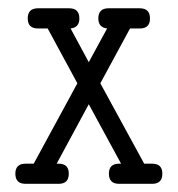

<svg xmlns="http://www.w3.org/2000/svg" viewBox="-20 -451 435 470"><path d="M152.8 -381.3C167.2 -383 174.3 -391.1 174.3 -405.8C174.3 -422.4 166 -430.7 149.4 -430.7H72.8C56.2 -430.7 47.9 -422.4 47.9 -405.8C47.9 -389.5 56.2 -381.3 72.8 -381.3H96.7L169.4 -247.1L62.5 -50.3H42.5C25.9 -50.3 17.6 -42.2 17.6 -25.9C17.6 -9.3 25.9 -1 42.5 -1H123.5C140.1 -1 148.4 -9.3 148.4 -25.9C148.4 -42.2 140.1 -50.3 123.5 -50.3H118.7L197.3 -195.8L276.4 -50.3H271.5C254.9 -50.3 246.6 -42.2 246.6 -25.9C246.6 -9.3 254.9 -1 271.5 -1H352.5C369.1 -1 377.4 -9.3 377.4 -25.9C377.4 -42.2 369.1 -50.3 352.5 -50.3H333L225.6 -247.1L298.3 -381.3H322.3C338.9 -381.3 347.2 -389.5 347.2 -405.8C347.2 -422.4 338.9 -430.7 322.3 -430.7H245.6C229 -430.7 220.7 -422.4 220.7 -405.8C220.7 -391.1 227.9 -383 242.2 -381.3L197.3 -298.8Z"/></svg>

Font: Nathan
Style: Regular
Weight: 400
Designer: Peter Wiegel
Foundry: Peter Wiegel
Version: Version 1.001 2009